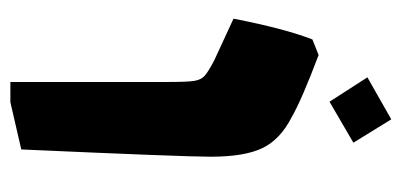

<svg xmlns="http://www.w3.org/2000/svg" viewBox="-222 -539 774 370"><g transform="rotate(90 165.0 -354.0)"><path d="M129 -675 210 -721 255 -648 176 -602ZM138 -287Q138 -327 136 -340.5Q134 -354 126.5 -361Q119 -368 96 -380L16 -417Q35 -515 56 -569L86 -581Q171 -549 206 -529Q249 -507 265.5 -472.5Q282 -438 282 -373Q282 -321 268 -8L177 13H138Z"/></g></svg>

Font: Suez One
Style: Regular
Weight: 400
Version: Version 1.000